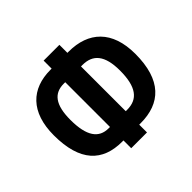

<svg xmlns="http://www.w3.org/2000/svg" viewBox="-169 -919 1119 1119"><g transform="rotate(-45 390.0 -360.0)"><path d="M309 -174C229 -174 186 -232 186 -366C186 -492 229 -543 308 -543H320V-174ZM462 -543C548 -543 594 -491 594 -365C594 -231 549 -174 462 -174H450V-543ZM310 -655C154 -655 54 -562 54 -371C54 -154 149 -63 309 -63H320V1H450V-63H461C626 -63 726 -155 726 -371C726 -562 623 -655 460 -655H450V-721H320V-655Z"/></g></svg>

Font: Perun SemiBold
Style: Regular
Weight: 600
Foundry: Copyright (c) Stefan Peev, Context Ltd, 2016
Version: Version 1.089